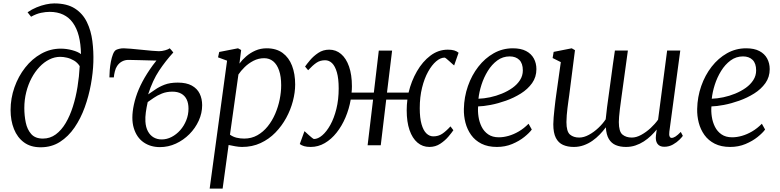

<svg xmlns="http://www.w3.org/2000/svg" viewBox="-20 -851 4572 1125"><path d="M218 12Q159.5 12 120.5 -16.8Q81.5 -45.5 61.8 -95Q42 -144.5 42 -206Q42 -275 64.8 -339.5Q87.5 -404 127.8 -455.2Q168 -506.5 221.5 -536.2Q275 -566 336 -566Q369 -566 402.8 -557Q436.5 -548 454.5 -534Q453.5 -593.5 441.8 -639.5Q430 -685.5 407.2 -717.2Q384.5 -749 350.5 -765.2Q316.5 -781.5 270.5 -781.5Q248 -781.5 220.2 -775.8Q192.5 -770 162 -753L141.5 -779Q166.5 -796.5 194.5 -808Q222.5 -819.5 249 -825.2Q275.5 -831 297.5 -831Q372.5 -831 418.8 -801.2Q465 -771.5 489.2 -721.5Q513.5 -671.5 521.2 -610.5Q529 -549.5 527 -486.5Q525 -424.5 512.5 -356Q500 -287.5 476.5 -222.2Q453 -157 416.8 -104Q380.5 -51 331.2 -19.5Q282 12 218 12ZM231.5 -39Q273.5 -39 306.8 -63.5Q340 -88 365 -130.2Q390 -172.5 407.2 -227Q424.5 -281.5 434.2 -342.2Q444 -403 447 -463.5Q434 -484 414 -496Q394 -508 372.5 -513Q351 -518 333 -518Q300 -518 269 -502.5Q238 -487 211.5 -459Q185 -431 165 -393.5Q145 -356 133.8 -311.2Q122.5 -266.5 122.5 -218Q122.5 -174 131 -133Q139.5 -92 163 -65.5Q186.5 -39 231.5 -39Z M647 -397.5H621Q621 -415.5 623 -440.2Q625 -465 629.8 -489.8Q634.5 -514.5 642 -533.5Q649.5 -552.5 660 -558.5Q665.5 -561.5 677.8 -564.8Q690 -568 704.5 -568Q717.5 -568 746.2 -565.5Q775 -563 808.5 -559.5Q842 -556 870.5 -553.5Q899 -551 911 -551Q929 -551 948 -556.5Q967 -562 974.5 -568Q978.5 -563.5 979.2 -562.8Q980 -562 983 -558.8Q986 -555.5 995.5 -543.5Q950.5 -494.5 912.5 -437.5Q874.5 -380.5 848 -298Q866.5 -309.5 889 -325.8Q911.5 -342 943.5 -354.5Q975.5 -367 1021.5 -367Q1072.5 -367 1104 -349.5Q1135.5 -332 1150 -302.2Q1164.5 -272.5 1164.5 -234.5Q1164.5 -188 1144.5 -144Q1124.5 -100 1089.8 -65Q1055 -30 1010.5 -9.5Q966 11 917 11Q862 11 821.2 -17.2Q780.5 -45.5 763.8 -101Q747 -156.5 764.5 -238Q774 -282.5 793.2 -327.8Q812.5 -373 842.2 -420Q872 -467 913 -517.5L900 -496.5Q903 -496 888.5 -496.2Q874 -496.5 850.2 -497.2Q826.5 -498 801 -498.5Q775.5 -499 756.2 -499.5Q737 -500 732 -500Q712 -500 694.8 -490.8Q677.5 -481.5 666 -464Q657.5 -451.5 652.8 -432Q648 -412.5 647 -397.5ZM927.5 -34Q957.5 -34 985.5 -48.5Q1013.5 -63 1035.8 -88Q1058 -113 1071.2 -145.8Q1084.5 -178.5 1084.5 -214.5Q1084.5 -246 1073.8 -268.2Q1063 -290.5 1042 -302.2Q1021 -314 990 -314Q956.5 -314 929 -303Q901.5 -292 880.8 -277.5Q860 -263 845.5 -253Q838.5 -222.5 834.5 -193.2Q830.5 -164 832 -139Q834 -105 846.8 -81.5Q859.5 -58 880.2 -46Q901 -34 927.5 -34Z M1208.5 254 1310.5 -495.5 1257.5 -515 1264.5 -546.5 1374.5 -568 1393 -558 1383 -478.5Q1399 -500.5 1422.8 -521Q1446.5 -541.5 1476.8 -554.8Q1507 -568 1542.5 -568Q1599 -568 1636 -540.8Q1673 -513.5 1691.2 -465.8Q1709.5 -418 1709.5 -356Q1709.5 -309.5 1696.2 -258.8Q1683 -208 1657 -160.2Q1631 -112.5 1593.5 -74Q1556 -35.5 1507 -12.8Q1458 10 1398.5 10Q1380 10 1359.2 6.2Q1338.5 2.5 1319.5 -1.5L1284.5 254ZM1327.5 -62Q1344.5 -49.5 1366 -44.2Q1387.5 -39 1410.5 -39Q1453.5 -39 1488 -58.5Q1522.5 -78 1548.8 -110.8Q1575 -143.5 1592.5 -184.2Q1610 -225 1618.8 -268.2Q1627.5 -311.5 1627.5 -351.5Q1627.5 -403 1615.2 -438.2Q1603 -473.5 1580.8 -491.8Q1558.5 -510 1528 -510Q1494.5 -510 1465 -494.8Q1435.5 -479.5 1413 -457.2Q1390.5 -435 1377 -414.5Z M1800.5 10Q1777.5 10 1762.2 5.5Q1747 1 1736.5 -7L1764 -82.5Q1765.5 -81.5 1773 -74.5Q1780.5 -67.5 1790.2 -58.8Q1800 -50 1808.2 -43.5Q1816.5 -37 1819.5 -36.5Q1843 -36.5 1868.2 -58Q1893.5 -79.5 1915.5 -119Q1937.5 -158.5 1951 -213Q1964.5 -267.5 1964.5 -333Q1964.5 -390.5 1954 -427Q1943.5 -463.5 1925.8 -480.8Q1908 -498 1885 -498Q1855.5 -498 1833.8 -483Q1812 -468 1785.5 -439.5L1767.5 -461Q1777 -475 1796.8 -498.5Q1816.5 -522 1844.8 -541Q1873 -560 1909 -560Q1948.5 -560 1978.5 -534.5Q2008.5 -509 2025.2 -461Q2042 -413 2042 -345.5Q2042 -336 2041.5 -326.5Q2041 -317 2040 -308.5H2170.5L2199.5 -554.5H2277.5L2247.5 -308.5H2374Q2390 -376 2423 -433.2Q2456 -490.5 2502.2 -525.2Q2548.5 -560 2604 -560Q2626.5 -560 2641.5 -555.5Q2656.5 -551 2667 -542L2641 -467.5Q2639 -468.5 2631.5 -475.5Q2624 -482.5 2614.2 -491.2Q2604.5 -500 2596.5 -506.5Q2588.5 -513 2585.5 -513.5Q2561.5 -513.5 2536 -492Q2510.5 -470.5 2488.5 -431Q2466.5 -391.5 2453 -337Q2439.5 -282.5 2439.5 -217Q2439.5 -159.5 2450 -123Q2460.5 -86.5 2478.5 -69.2Q2496.5 -52 2519 -52Q2548.5 -52 2571 -67Q2593.5 -82 2619.5 -110.5L2636.5 -88Q2627.5 -74.5 2607.8 -51Q2588 -27.5 2559.8 -8.8Q2531.5 10 2496 10Q2456 10 2426 -15.5Q2396 -41 2379.5 -89Q2363 -137 2363 -204.5Q2363 -220 2364 -236Q2365 -252 2367 -267.5H2243L2211 0H2134L2166 -267.5H2035Q2025.5 -212.5 2004.2 -162.5Q1983 -112.5 1952.2 -73.8Q1921.5 -35 1883 -12.5Q1844.5 10 1800.5 10Z M3096 -92Q3082 -72.5 3052.2 -48.5Q3022.5 -24.5 2981.2 -7.2Q2940 10 2891.5 10Q2838.5 10 2801 -9Q2763.5 -28 2740.5 -60.2Q2717.5 -92.5 2707.2 -132.2Q2697 -172 2698 -213Q2699.5 -283 2721.8 -346.8Q2744 -410.5 2782.8 -460.2Q2821.5 -510 2873 -539Q2924.5 -568 2985 -568Q3032 -568 3062.5 -552Q3093 -536 3108 -508.2Q3123 -480.5 3123 -446Q3123 -399.5 3097.8 -364Q3072.5 -328.5 3031.8 -303Q2991 -277.5 2944.5 -261Q2898 -244.5 2854.5 -236.2Q2811 -228 2781.5 -227.5Q2779 -198.5 2783.8 -167Q2788.5 -135.5 2802.2 -108Q2816 -80.5 2840.8 -63.5Q2865.5 -46.5 2903 -46.5Q2930.5 -46.5 2960.2 -55Q2990 -63.5 3020 -81Q3050 -98.5 3077 -126ZM2966.5 -520.5Q2926 -520.5 2893.8 -496.8Q2861.5 -473 2838.2 -435.2Q2815 -397.5 2801.2 -354.5Q2787.5 -311.5 2783.5 -272.5Q2815.5 -273.5 2851.2 -281Q2887 -288.5 2921 -302.5Q2955 -316.5 2982.8 -336.2Q3010.5 -356 3027 -381.8Q3043.5 -407.5 3043.5 -438.5Q3043.5 -479.5 3022.8 -500Q3002 -520.5 2966.5 -520.5Z M3315 -291Q3313 -276 3310.2 -257Q3307.5 -238 3305 -217.2Q3302.5 -196.5 3300.8 -175.8Q3299 -155 3299 -136Q3299 -80 3319.8 -62.5Q3340.5 -45 3374 -45Q3401 -45 3430.5 -61Q3460 -77 3486 -101.5Q3512 -126 3529 -152Q3532 -185 3537 -223Q3542 -261 3547 -296Q3553.5 -340.5 3559.2 -385Q3565 -429.5 3571 -472.2Q3577 -515 3583 -555H3659Q3646 -461 3637 -395Q3628 -329 3621.8 -284.8Q3615.5 -240.5 3612.2 -212.5Q3609 -184.5 3607.5 -167Q3606 -149.5 3606 -136Q3606 -80 3627.2 -62.5Q3648.5 -45 3682 -45Q3708.5 -45 3737.2 -60.8Q3766 -76.5 3792 -100.5Q3818 -124.5 3836 -150L3889 -555H3966L3902 -80Q3899.5 -60.5 3903.5 -51.8Q3907.5 -43 3915 -43Q3925.5 -43 3938.2 -51.2Q3951 -59.5 3969 -78L3981 -55Q3977 -48.5 3961.8 -33Q3946.5 -17.5 3923.2 -4.2Q3900 9 3872 9Q3844.5 9 3832 -8.8Q3819.5 -26.5 3823.5 -58L3828 -92Q3813 -73.5 3794 -55.2Q3775 -37 3752.2 -22.2Q3729.5 -7.5 3703.5 1.2Q3677.5 10 3648 10Q3613.5 10 3588 -0.8Q3562.5 -11.5 3547.5 -36.5Q3532.5 -61.5 3530 -104H3529Q3513.5 -83 3494 -62.8Q3474.5 -42.5 3451 -26Q3427.5 -9.5 3400.2 0.2Q3373 10 3342 10Q3306 10 3279 -2Q3252 -14 3237 -43Q3222 -72 3222 -123Q3222 -140 3224 -163.5Q3226 -187 3228.8 -212.2Q3231.5 -237.5 3234.2 -259.5Q3237 -281.5 3239 -295L3266 -487L3218 -511L3224 -547L3330 -568L3349 -557Z M4463 -92Q4449 -72.5 4419.2 -48.5Q4389.5 -24.5 4348.2 -7.2Q4307 10 4258.5 10Q4205.5 10 4168 -9Q4130.5 -28 4107.5 -60.2Q4084.5 -92.5 4074.2 -132.2Q4064 -172 4065 -213Q4066.5 -283 4088.8 -346.8Q4111 -410.5 4149.8 -460.2Q4188.5 -510 4240 -539Q4291.5 -568 4352 -568Q4399 -568 4429.5 -552Q4460 -536 4475 -508.2Q4490 -480.5 4490 -446Q4490 -399.5 4464.8 -364Q4439.5 -328.5 4398.8 -303Q4358 -277.5 4311.5 -261Q4265 -244.5 4221.5 -236.2Q4178 -228 4148.5 -227.5Q4146 -198.5 4150.8 -167Q4155.5 -135.5 4169.2 -108Q4183 -80.5 4207.8 -63.5Q4232.5 -46.5 4270 -46.5Q4297.5 -46.5 4327.2 -55Q4357 -63.5 4387 -81Q4417 -98.5 4444 -126ZM4333.5 -520.5Q4293 -520.5 4260.8 -496.8Q4228.5 -473 4205.2 -435.2Q4182 -397.5 4168.2 -354.5Q4154.5 -311.5 4150.5 -272.5Q4182.5 -273.5 4218.2 -281Q4254 -288.5 4288 -302.5Q4322 -316.5 4349.8 -336.2Q4377.5 -356 4394 -381.8Q4410.5 -407.5 4410.5 -438.5Q4410.5 -479.5 4389.8 -500Q4369 -520.5 4333.5 -520.5Z"/></svg>

Font: Merriweather Light
Style: Italic
Weight: 300
Italic angle: -7.8°
Designer: Eben Sorkin
Foundry: Eben Sorkin
Version: Version 2.101